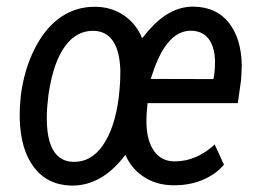

<svg xmlns="http://www.w3.org/2000/svg" viewBox="-20 -559 799 589"><path d="M567.4 -464.8Q566.4 -464.8 565.4 -464.8Q495.6 -464.8 453.1 -348.6L442.4 -316.9L634.8 -316.4L637.2 -330.1Q639.6 -347.7 639.6 -367.2Q639.6 -370.6 639.6 -374L638.2 -391.1Q627.9 -462.4 567.4 -464.8ZM127.4 -254.9Q123.5 -224.6 123.5 -195.8Q123.5 -187 124 -178.7Q129.4 -65.9 203.1 -62.5Q205.6 -62.5 208 -62.5Q259.8 -62.5 294.9 -112.3Q332 -165 344.2 -259.3L345.2 -270Q349.1 -303.2 349.1 -334.5Q349.1 -340.8 349.1 -347.2Q343.8 -460.9 269 -464.4Q267.1 -464.4 264.6 -464.4Q215.3 -464.4 181.2 -419.4Q145.5 -372.6 130.4 -279.3L128.4 -266.1ZM43.9 -266.1Q54.2 -346.7 87.2 -411.1Q120.1 -475.6 168.5 -507.8Q214.8 -538.6 270.5 -538.1Q272.9 -538.1 275.4 -538.1Q323.7 -537.1 361.3 -511Q398.9 -484.9 416 -441.4L435.5 -465.3Q499.5 -538.6 571.3 -538.6Q572.8 -538.6 574.2 -538.6Q644 -537.6 682.4 -488.8Q720.7 -439.9 721.7 -356.9L719.7 -314.5L709.5 -242.7H432.6L429.7 -208Q429.2 -198.7 429.2 -190.4Q428.7 -137.2 447.3 -104Q468.8 -65.9 511.7 -64Q514.2 -64 516.6 -64Q582 -64 638.7 -115.7L667 -53.7Q640.6 -22.5 598.6 -5.9Q559.1 9.8 513.7 9.3Q510.7 9.3 508.3 9.3Q459 8.3 420.9 -16.6Q382.8 -41.5 364.7 -84Q326.7 -34.2 285.6 -11.7Q246.1 10.3 201.7 10.3Q199.7 10.3 197.8 10.3Q125 8.3 83.7 -46.4Q42.5 -101.1 40.5 -196.8Q40.5 -203.6 40.5 -210Q40.5 -232.9 43 -254.9Z"/></svg>

Font: MAUL Condensed Italic
Style: Condenced Regular Italic
Weight: 400
Italic angle: -12°
Designer: MAUL
Version: Version 1.0; 2020; ttfautohint (v1.8.3)